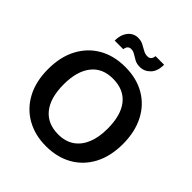

<svg xmlns="http://www.w3.org/2000/svg" viewBox="-246 -1081 1266 1266"><g transform="rotate(45 387.5 -448.0)"><path d="M387 20Q285 20 206 -24.5Q127 -69 82.5 -152Q38 -235 38 -350Q38 -464 82 -547Q126 -630 204.5 -675Q283 -720 388 -720Q495 -720 573.5 -674Q652 -628 694.5 -544.5Q737 -461 737 -350Q737 -234 692.5 -151Q648 -68 569.5 -24Q491 20 387 20ZM390 -92Q455 -92 500.5 -122.5Q546 -153 570 -210.5Q594 -268 594 -348Q594 -475 540.5 -541.5Q487 -608 385 -608Q287 -608 234.5 -540.5Q182 -473 182 -352Q182 -226 236 -159Q290 -92 390 -92ZM456 -787Q427 -787 406.5 -798Q386 -809 369 -820Q352 -831 332 -831Q301 -831 296 -793H216Q216 -833 229.5 -860.5Q243 -888 264.5 -902Q286 -916 312 -916Q340 -916 361 -905Q382 -894 401 -883Q420 -872 441 -872Q459 -872 468 -882Q477 -892 479 -911H559Q559 -850 528 -818.5Q497 -787 456 -787Z"/></g></svg>

Font: Moderustic SemiBold
Style: Regular
Weight: 600
Designer: Tural Alisoy
Foundry: TAFT Foundry
Version: Version 2.120